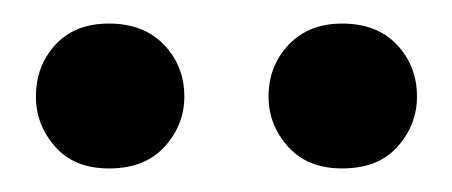

<svg xmlns="http://www.w3.org/2000/svg" viewBox="-20 -792 384 163"><path d="M270.5 -649Q241 -649 224.5 -667.5Q208 -686 208 -710Q208 -736 225 -754Q242 -772 270.5 -772Q300 -772 317 -754Q334 -736 334 -710Q334 -686 317.5 -667.5Q301 -649 270.5 -649ZM72.5 -649Q43 -649 26.8 -667.5Q10.5 -686 10.5 -710Q10.5 -736 27 -754Q43.5 -772 72.5 -772Q102 -772 119.2 -754Q136.5 -736 136.5 -710Q136.5 -686 119.8 -667.5Q103 -649 72.5 -649Z"/></svg>

Font: Libre Caslon Condensed Medium
Style: Regular
Weight: 500
Designer: Pablo Impallari, Rodrigo Fuenzalida, Katja Schimmel, Ertekin Erdin
Foundry: Pablo Impallari, Rodrigo Fuenzalida
Version: Version 2.000; ttfautohint (v1.8.4.7-5d5b);gftools[0.9.33]